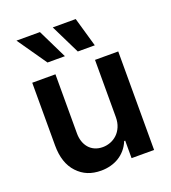

<svg xmlns="http://www.w3.org/2000/svg" viewBox="-142 -885 892 999"><g transform="rotate(-20 304.0 -385.5)"><path d="M194.6 -545.5V-218Q194.6 -194.2 201.3 -173.7Q208.1 -153.1 221.1 -137.8Q234 -122.5 253.4 -113.8Q272.7 -105.1 297.6 -105.1Q318.9 -105.1 339.7 -112.9Q360.4 -120.7 377 -136.2Q393.5 -151.6 403.6 -175.1Q413.7 -198.5 413.7 -229.4V-545.5H542.3V0H417.6V-96.9H411.9Q401.3 -71 384.6 -51.5Q367.9 -32 346.6 -19Q325.3 -6 300.2 0.5Q275.2 7.1 247.9 7.1Q207 7.1 174.9 -5.9Q142.8 -18.8 116.8 -46.5Q66.1 -100.5 66.1 -198.2V-545.5ZM193.9 -779.5 273.1 -617.2H176.8L63.9 -779.5ZM392 -779.5 438.6 -617.2H344.5L264.9 -779.5Z"/></g></svg>

Font: Inter P Semi Bold
Style: Regular
Weight: 600
Designer: Rasmus Andersson
Foundry: rsms
Version: Version 3.018;git-588b23468